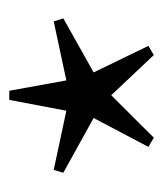

<svg xmlns="http://www.w3.org/2000/svg" viewBox="10 -666 340 399"><g transform="rotate(-90 179.5 -466.0)"><path d="M190.9 -616.2 212.4 -497.6 335 -523.9 341.3 -503.9 229 -440.9 284.2 -327.1 265.1 -315.9 181.6 -404.3 93.3 -315.9 74.2 -327.1 134.3 -440.9 20.5 -503.9 26.4 -523.9 149.4 -497.6 171.9 -616.2Z"/></g></svg>

Font: Lancelot
Style: Regular
Weight: 400
Designer: Marion Kadi
Foundry: Marion Kadi, Anton Koovit
Version: 1.004